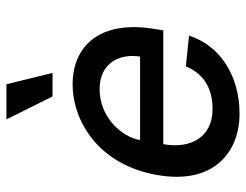

<svg xmlns="http://www.w3.org/2000/svg" viewBox="-106 -662 783 612"><g transform="rotate(-90 286.0 -355.5)"><path d="M230 16C350 16 447 -45 479 -145L381 -155C367 -122 335 -70 245 -70C155 -70 117 -140 133 -227H496L499 -248C532 -431 444 -516 324 -516C204 -516 67 -431 35 -248C2 -64 110 16 230 16ZM146 -301C155 -358 218 -430 308 -430C398 -430 422 -358 412 -301ZM212 -727 285 -580H360L324 -727Z"/></g></svg>

Font: Uncut Sans Medium
Style: Italic
Weight: 500
Italic angle: -10°
Designer: Kasper Nordkvist
Foundry: Uncut Type
Version: Version 1.111;FEAKit 1.0